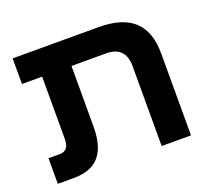

<svg xmlns="http://www.w3.org/2000/svg" viewBox="-107 -734 943 867"><g transform="rotate(-20 365.0 -301.0)"><path d="M31 0H108C219 0 271 -61 271 -188V-479H437C497 -479 530 -449 530 -384V0H671V-393C671 -535 597 -602 445 -602H33V-479H130V-180C130 -141 115 -123 85 -123H31Z"/></g></svg>

Font: Noto Sans Hebrew Condensed
Style: Bold
Weight: 700
Width: 3
Designer: Monotype Design Team
Foundry: Monotype Imaging Inc.
Version: Version 2.004